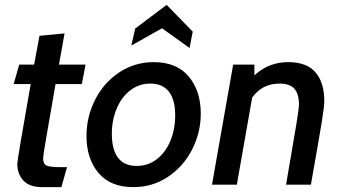

<svg xmlns="http://www.w3.org/2000/svg" viewBox="-20 -758 1403 788"><path d="M51 -86Q51 -102 106 -413H36L59 -493H120L142 -611L245 -621L222 -493H331L316 -413H208Q180 -252 168.5 -185.5Q157 -119 157 -109Q157 -85 171 -78.5Q185 -72 227 -72H255L232 10H153Q101 10 76 -17Q51 -44 51 -86Z M335 -200Q335 -279 370.5 -349Q406 -419 469.5 -461Q533 -503 611 -503Q705 -503 754.5 -444Q804 -385 804 -292Q804 -213 768 -143.5Q732 -74 669 -32Q606 10 527 10Q433 10 384 -48.5Q335 -107 335 -200ZM699 -285Q699 -349 673 -382Q647 -415 597 -415Q551 -415 515 -387.5Q479 -360 459 -312.5Q439 -265 439 -208Q439 -144 464.5 -110.5Q490 -77 541 -77Q588 -77 624 -105Q660 -133 679.5 -180.5Q699 -228 699 -285ZM535 -641 664 -738 771 -628 758 -561 645 -642 519 -571Z M937 -493H1024V-449Q1057 -478 1090.5 -490.5Q1124 -503 1163 -503Q1239 -503 1275 -461Q1311 -419 1311 -342Q1311 -323 1301.5 -263Q1292 -203 1256 0H1154Q1184 -173 1195.5 -243.5Q1207 -314 1207 -328Q1207 -373 1188 -394Q1169 -415 1127 -415Q1057 -415 1015 -358L952 0H850Z"/></svg>

Font: Cabin Medium
Style: Italic
Weight: 500
Italic angle: -7°
Designer: Pablo Impallari
Foundry: Pablo Impallari. http://www.impallari.com Igino Marini. http://www.ikern.com
Version: Version 2.200